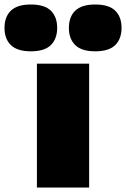

<svg xmlns="http://www.w3.org/2000/svg" viewBox="-106 -833 560 853"><path d="M58 0V-550H290V0ZM317 -605Q256.5 -605 228.2 -632.8Q200 -660.5 200 -709Q200 -758 228.2 -785.5Q256.5 -813 317 -813Q378 -813 406 -785.5Q434 -758 434 -709Q434 -660.5 406 -632.8Q378 -605 317 -605ZM31 -605Q-29.5 -605 -57.8 -632.8Q-86 -660.5 -86 -709Q-86 -758 -57.8 -785.5Q-29.5 -813 31 -813Q92 -813 120 -785.5Q148 -758 148 -709Q148 -660.5 120 -632.8Q92 -605 31 -605Z"/></svg>

Font: Encode Sans Expanded Expanded Black
Style: Regular
Weight: 900
Width: 7
Designer: Multiple Designers
Foundry: Impallari Type
Version: Version 3.000; ttfautohint (v1.8.3) -l 8 -r 50 -G 200 -x 14 